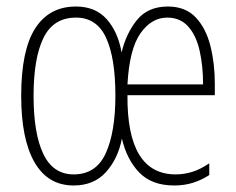

<svg xmlns="http://www.w3.org/2000/svg" viewBox="-20 -559 725 589"><path d="M495 -539Q549 -539 580.5 -505.5Q612 -472 625.5 -418Q639 -364 639 -303V-267H371Q369 -24 519 -24Q544 -24 569 -31.5Q594 -39 622 -58V-22Q599 -7 572.5 1.5Q546 10 514 10Q446 10 407.5 -29.5Q369 -69 354 -134Q342 -72 305 -31Q268 10 206 10Q127 10 86 -61Q45 -132 45 -265Q45 -405 88 -472Q131 -539 213 -539Q273 -539 307.5 -500Q342 -461 353 -398Q367 -457 400.5 -498Q434 -539 495 -539ZM493 -505Q445 -505 411 -457Q377 -409 371 -300H603Q603 -356 592.5 -403Q582 -450 557.5 -477.5Q533 -505 493 -505ZM213 -505Q144 -505 113.5 -443Q83 -381 83 -265Q83 -149 113 -86.5Q143 -24 206 -24Q275 -24 304.5 -89Q334 -154 334 -266Q334 -381 305.5 -443Q277 -505 213 -505Z"/></svg>

Font: Noto Sans Lao ExtraCondensed ExtraLight
Style: Regular
Weight: 200
Width: 2
Designer: Monotype Design Team
Foundry: Monotype Imaging Inc.
Version: Version 2.003; ttfautohint (v1.8.4.7-5d5b)